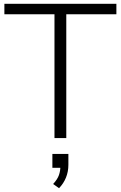

<svg xmlns="http://www.w3.org/2000/svg" viewBox="-20 -725 634 1008"><path d="M266 0V-650H3V-705H591V-650H328V0ZM290 263 259 241Q282 216 289.5 194Q297 172 297 148L315 156H255V83H339V140Q339 176 326.5 207Q314 238 290 263Z"/></svg>

Font: Nunito Sans 12pt ExtraLight Light
Style: Regular
Weight: 300
Version: Version 3.101;gftools[0.9.27]